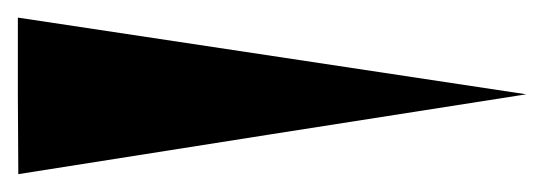

<svg xmlns="http://www.w3.org/2000/svg" viewBox="-20 -465 615 215"><path d="M569.3 -359.4 285.2 -314.9 0.5 -270 0 -357.9V-445.3L285.2 -402.3Z"/></svg>

Font: TGL 0-17
Style: Regular
Weight: 400
Designer: Peter Wiegel
Foundry: Peter Wiegel
Version: Version 1.003 2010